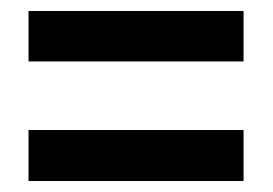

<svg xmlns="http://www.w3.org/2000/svg" viewBox="-20 -527 497 350"><path d="M32 -415V-507H424V-415ZM32 -197V-290H424V-197Z"/></svg>

Font: Noto Sans Khmer UI ExtraCondensed SemiBold
Style: Regular
Weight: 600
Width: 2
Designer: Danh Hong and the Monotype Design Team
Foundry: Monotype Imaging Inc.
Version: Version 2.002; ttfautohint (v1.8.4.7-5d5b)